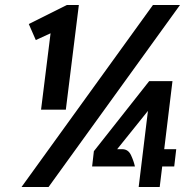

<svg xmlns="http://www.w3.org/2000/svg" viewBox="-20 -747 739 767"><path d="M66 0 591 -727H699L174 0ZM144 -309 182 -614 123 -587 95 -651 247 -727H295L243 -309ZM534 0 571 -304 448 -151H468Q492 -151 503 -127.8Q514 -104.5 519 -82H348L355 -143L576 -423H669L636 -151H684L676 -82H628L618 0Z"/></svg>

Font: Expletus Sans
Style: Bold Italic
Weight: 700
Italic angle: -7°
Version: Version 7.500